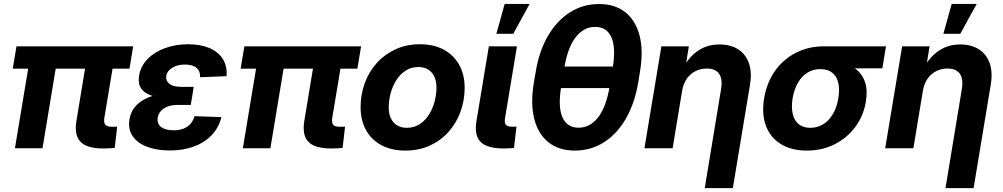

<svg xmlns="http://www.w3.org/2000/svg" viewBox="-20 -760 5141 984"><path d="M510.7 1Q425.3 1 392.6 -33.2Q359.9 -67.4 371.6 -140.1L429.7 -491.7H570.8L514.6 -154.8Q511.2 -131.3 519.8 -120.8Q528.3 -110.4 551.8 -110.4Q559.1 -110.4 567.1 -110.4Q575.2 -110.4 580.6 -110.8L567.9 -2Q556.2 -1 540.8 0Q525.4 1 510.7 1ZM56.6 0 138.2 -491.7H279.3L197.8 0ZM45.4 -408.2 64.5 -522.5H662.6L643.6 -408.2Z M850.1 11.2Q784.7 11.2 734.9 -7.3Q685.1 -25.9 660.2 -61.8Q635.3 -97.7 643.6 -148.4Q649.9 -186 671.6 -212.2Q693.4 -238.3 727.3 -254.6Q761.2 -271 804 -278.3Q846.7 -285.6 894.5 -285.6H968.3L957.5 -222.2H890.6Q862.8 -222.2 841.1 -214.6Q819.3 -207 805.7 -192.6Q792 -178.2 788.6 -157.7Q783.2 -127.4 804.7 -109.9Q826.2 -92.3 869.6 -92.3Q898.9 -92.3 920.4 -100.6Q941.9 -108.9 956.1 -125.2Q970.2 -141.6 977.1 -164.6L1114.7 -159.7Q1101.6 -106.4 1065.4 -68.1Q1029.3 -29.8 974.4 -9.3Q919.4 11.2 850.1 11.2ZM894.5 -252.9Q843.3 -252.9 803 -259Q762.7 -265.1 736.1 -278.8Q709.5 -292.5 698.2 -315.4Q687 -338.4 692.9 -372.6Q701.2 -421.4 736.3 -457.5Q771.5 -493.7 825.7 -513.4Q879.9 -533.2 944.3 -533.2Q1006.8 -533.2 1052.2 -514.2Q1097.7 -495.1 1121.3 -458.7Q1145 -422.4 1141.1 -369.6L1005.4 -364.3Q1007.3 -395 987.3 -412.1Q967.3 -429.2 928.2 -429.2Q890.1 -429.2 863.3 -413.1Q836.4 -397 832 -370.6Q828.6 -346.7 847.7 -330.8Q866.7 -314.9 908.7 -314.9H972.7L962.4 -252.9Z M1678.7 1Q1593.3 1 1560.5 -33.2Q1527.8 -67.4 1539.6 -140.1L1597.7 -491.7H1738.8L1682.6 -154.8Q1679.2 -131.3 1687.7 -120.8Q1696.3 -110.4 1719.7 -110.4Q1727.1 -110.4 1735.1 -110.4Q1743.2 -110.4 1748.5 -110.8L1735.8 -2Q1724.1 -1 1708.7 0Q1693.4 1 1678.7 1ZM1224.6 0 1306.2 -491.7H1447.3L1365.7 0ZM1213.4 -408.2 1232.4 -522.5H1830.6L1811.5 -408.2Z M2057.1 11.7Q1986.3 11.7 1934.8 -15.9Q1883.3 -43.5 1855.7 -93.5Q1828.1 -143.6 1828.1 -210.9Q1828.1 -276.4 1849.6 -334.7Q1871.1 -393.1 1911.4 -437.5Q1951.7 -481.9 2007.6 -507.6Q2063.5 -533.2 2131.8 -533.2Q2203.1 -533.2 2254.4 -505.4Q2305.7 -477.5 2333.5 -427.5Q2361.3 -377.4 2361.3 -309.6Q2361.3 -246.1 2340.3 -188Q2319.3 -129.9 2279.5 -85Q2239.7 -40 2183.6 -14.2Q2127.4 11.7 2057.1 11.7ZM2064.9 -105Q2102.5 -105 2131.1 -123.8Q2159.7 -142.6 2178.7 -173.1Q2197.8 -203.6 2207.3 -240Q2216.8 -276.4 2216.8 -311.5Q2216.8 -344.7 2205.6 -368.2Q2194.3 -391.6 2173.6 -404.1Q2152.8 -416.5 2124.5 -416.5Q2086.9 -416.5 2058.6 -397.9Q2030.3 -379.4 2011 -348.9Q1991.7 -318.4 1981.9 -281.7Q1972.2 -245.1 1972.2 -209.5Q1972.2 -160.2 1997.3 -132.6Q2022.5 -105 2064.9 -105Z M2564.5 1Q2477.1 1 2443.4 -32.2Q2409.7 -65.4 2421.9 -140.1L2485.4 -522.5H2629.4L2568.4 -155.3Q2564.5 -130.9 2572.5 -120.8Q2580.6 -110.8 2604.5 -110.8Q2610.8 -110.8 2616.7 -110.8Q2622.6 -110.8 2627 -111.3L2614.3 -2Q2603.5 -1 2590.8 0Q2578.1 1 2564.5 1ZM2523.9 -586.9 2566.4 -739.7H2694.3L2610.4 -586.9Z M2925.8 11.7Q2843.8 11.7 2790.8 -30.8Q2737.8 -73.2 2718 -151.1Q2698.2 -229 2715.8 -335.4L2725.6 -392.1Q2743.2 -499 2788.6 -576.7Q2834 -654.3 2900.9 -696.8Q2967.8 -739.3 3050.3 -739.3Q3132.3 -739.3 3185.3 -696.8Q3238.3 -654.3 3258.1 -576.7Q3277.8 -499 3259.8 -392.1L3250.5 -335.4Q3232.4 -229 3187 -150.9Q3141.6 -72.8 3074.7 -30.5Q3007.8 11.7 2925.8 11.7ZM2945.3 -105.5Q3004.4 -105.5 3045.7 -158.9Q3086.9 -212.4 3104 -315.4L3120.1 -412.1Q3137.2 -515.1 3113.5 -568.6Q3089.8 -622.1 3030.3 -622.1Q2971.2 -622.1 2929.9 -568.6Q2888.7 -515.1 2872.1 -412.1L2856 -315.4Q2838.9 -212.4 2862.5 -158.9Q2886.2 -105.5 2945.3 -105.5ZM2828.1 -308.6 2846.7 -418.9H3147L3128.4 -308.6Z M3475.6 -293 3427.2 0H3282.7L3369.6 -522.5H3510.3L3488.3 -387.7L3466.8 -390.1Q3490.7 -436 3519.8 -467.5Q3548.8 -499 3585.2 -515.6Q3621.6 -532.2 3667 -532.2Q3723.6 -532.2 3762.5 -507.6Q3801.3 -482.9 3817.9 -436.8Q3834.5 -390.6 3823.7 -325.7L3735.8 204.1H3591.8L3675.3 -302.2Q3684.1 -354 3665.8 -381.3Q3647.5 -408.7 3601.6 -408.7Q3571.8 -408.7 3545.4 -396Q3519 -383.3 3500.7 -357.9Q3482.4 -332.5 3475.6 -293Z M4115.2 11.7Q4036.1 11.7 3982.2 -21.5Q3928.2 -54.7 3905.5 -115Q3882.8 -175.3 3896 -255.9Q3909.7 -336.9 3951.9 -396.5Q3994.1 -456.1 4058.6 -489.3Q4123 -522.5 4201.7 -522.5H4520.5L4502 -409.7H4281.2L4183.6 -405.8Q4147.9 -405.8 4118.9 -388.2Q4089.8 -370.6 4070.1 -337.2Q4050.3 -303.7 4042 -255.9Q4034.7 -209 4043 -175Q4051.3 -141.1 4074.2 -123Q4097.2 -105 4132.8 -105Q4168.9 -105 4198.5 -123Q4228 -141.1 4248.3 -175Q4268.6 -209 4276.4 -255.9Q4284.2 -303.7 4275.6 -337.2Q4267.1 -370.6 4244.1 -388.2Q4221.2 -405.8 4185.5 -405.8L4191.9 -454.6Q4245.1 -454.6 4290.5 -442.6Q4335.9 -430.7 4367.9 -405Q4399.9 -379.4 4413.6 -338.4Q4427.2 -297.4 4417.5 -239.3Q4405.8 -167 4364 -110.4Q4322.3 -53.7 4258.3 -21Q4194.3 11.7 4115.2 11.7Z M4709.5 -293 4661.1 0H4516.6L4603.5 -522.5H4744.1L4722.2 -387.7L4700.7 -390.1Q4724.6 -436 4753.7 -467.5Q4782.7 -499 4819.1 -515.6Q4855.5 -532.2 4900.9 -532.2Q4957.5 -532.2 4996.3 -507.6Q5035.2 -482.9 5051.8 -436.8Q5068.4 -390.6 5057.6 -325.7L4969.7 204.1H4825.7L4909.2 -302.2Q4918 -354 4899.7 -381.3Q4881.3 -408.7 4835.4 -408.7Q4805.7 -408.7 4779.3 -396Q4752.9 -383.3 4734.6 -357.9Q4716.3 -332.5 4709.5 -293ZM4814.9 -586.9 4857.4 -739.7H4985.4L4901.4 -586.9Z"/></svg>

Font: Inter 28pt
Style: Bold Italic
Weight: 700
Italic angle: -9.3988°
Designer: Rasmus Andersson
Foundry: rsms
Version: Version 4.001;git-66647c0bb